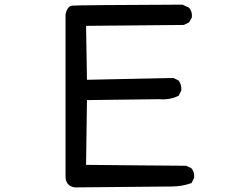

<svg xmlns="http://www.w3.org/2000/svg" viewBox="-20 -774 1040 831"><path d="M304.2 37.1Q284.7 34.7 274.2 22.7Q263.7 10.7 263.7 -9.8V-710.9V-711.4V-711.9Q267.1 -728.5 273.9 -738.3Q280.8 -748 291.5 -749.5Q309.1 -752 768.6 -753.9H770L771 -753.4L796.4 -741.7L797.4 -741.2L798.3 -740.2Q812.5 -724.6 810.5 -700.7V-699.2L810.1 -698.2L799.3 -678.7L798.3 -677.2L796.4 -676.3L776.9 -666.5L775.9 -666H774.4L352.5 -662.1L356.4 -428.7L729.5 -436.5H731L731.9 -436L751.5 -426.3L752.9 -425.3L753.9 -424.3Q766.6 -407.2 764.6 -383.3V-382.3L764.2 -381.3L754.4 -361.8L753.4 -359.9L751.5 -358.9Q715.3 -340.8 668.9 -344.7L356.4 -340.8L352.5 -60.5Q483.9 -59.1 575.4 -58.3Q667 -57.6 719 -57.1Q771 -56.6 784.2 -56.6H785.6L786.6 -56.2L807.1 -46.4L808.1 -45.9L809.1 -44.9Q822.3 -29.3 820.3 -5.4V-4.4L819.8 -3.4L810.1 16.1L809.1 18.6L806.6 19Q786.1 26.4 764.6 29.8Q743.2 33.2 720.7 33.2Q676.8 33.2 304.7 37.1Z"/></svg>

Font: NaikaiFont
Style: SemiBold
Weight: 600
Version: Version 1.89